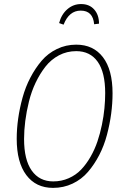

<svg xmlns="http://www.w3.org/2000/svg" viewBox="-20 -912 611 942"><path d="M292 -791 270 -798.8Q281.2 -841.3 310.3 -866.7Q339.4 -892.1 377.9 -892.1Q418.5 -892.1 442.1 -865.5Q465.8 -838.9 465.8 -795.9L441.9 -793Q436 -859.9 376 -859.9Q318.8 -859.9 292 -791ZM354 -692.9Q438 -692.9 485.1 -631.3Q532.2 -569.8 532.2 -454.1Q532.2 -404.8 525.4 -353.8Q518.6 -302.7 504.6 -250Q490.7 -197.3 466.8 -151.1Q442.9 -105 411.6 -68.6Q380.4 -32.2 336.2 -11.2Q292 9.8 240.2 9.8Q156.2 9.8 109.1 -53Q62 -115.7 62 -231Q62 -278.8 69.1 -329.6Q76.2 -380.4 90.6 -432.9Q105 -485.4 129.2 -531.5Q153.3 -577.6 184.3 -614Q215.3 -650.4 259.3 -671.6Q303.2 -692.9 354 -692.9ZM354 -661.1Q308.1 -661.1 269.3 -640.6Q230.5 -620.1 203.1 -585.2Q175.8 -550.3 155 -506.8Q134.3 -463.4 122.1 -414.1Q109.9 -364.7 104 -318.6Q98.1 -272.5 98.1 -230Q98.1 -127.9 135.7 -75Q173.3 -22 241.2 -22Q281.7 -22 317.1 -37.6Q352.5 -53.2 377.9 -79.8Q403.3 -106.4 424.1 -142.6Q444.8 -178.7 458 -217.8Q471.2 -256.8 480 -299.6Q488.8 -342.3 492.4 -380.9Q496.1 -419.4 496.1 -455.1Q496.1 -557.1 459.2 -609.1Q422.4 -661.1 354 -661.1Z"/></svg>

Font: Fira Sans Compressed UltraLight
Style: Italic
Weight: 200
Width: 3
Italic angle: -8°
Designer: Carrois Corporate & Edenspiekermann AG
Foundry: Carrois Corporate GbR & Edenspiekermann AG
Version: Version 4.203;PS 004.203;hotconv 1.0.88;makeotf.lib2.5.64775